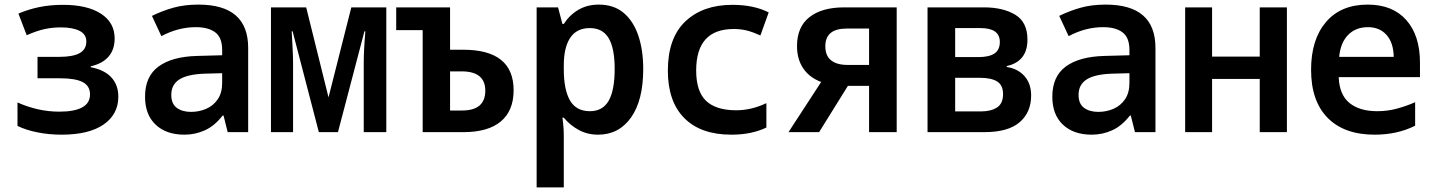

<svg xmlns="http://www.w3.org/2000/svg" viewBox="-20 -574 6233 834"><path d="M247 11Q193 11 143 1Q93 -9 56 -27V-129Q98 -110 144 -99.5Q190 -89 238 -89Q303 -89 337 -107.5Q371 -126 371 -164Q371 -201 339 -217.5Q307 -234 241 -234H143V-327H237Q296 -327 325.5 -343Q355 -359 355 -394Q355 -425 325.5 -440Q296 -455 245 -455Q207 -455 173 -447.5Q139 -440 96 -421L60 -515Q102 -533 149.5 -543Q197 -553 254 -553Q359 -553 418.5 -514.5Q478 -476 478 -407Q478 -358 451 -327.5Q424 -297 374 -286V-282Q433 -271 463.5 -238Q494 -205 494 -154Q494 -78 430.5 -33.5Q367 11 247 11Z M781 11Q702 11 656 -32.5Q610 -76 610 -154Q610 -242 668.5 -285Q727 -328 835 -331L945 -334V-357Q945 -411 915 -433.5Q885 -456 831 -456Q754 -456 681 -417L640 -505Q685 -527 733 -540.5Q781 -554 842 -554Q1058 -554 1058 -366V0H969L951 -72H947Q912 -27 870 -8Q828 11 781 11ZM810 -88Q845 -88 876 -101.5Q907 -115 926 -143Q945 -171 945 -214V-256L868 -254Q793 -251 758.5 -228.5Q724 -206 724 -162Q724 -123 748 -105.5Q772 -88 810 -88Z M1157 0V-542H1310L1407 -151L1506 -542H1658V0H1560V-298Q1560 -356 1567 -438H1563L1448 0H1365L1251 -438H1247Q1249 -400 1251 -364Q1253 -328 1253 -298V0Z M1816 0V-443H1701V-542H1935V-358H1992Q2211 -358 2211 -182Q2211 -93 2155.5 -46.5Q2100 0 1993 0ZM1935 -94H1987Q2088 -94 2088 -180Q2088 -264 1985 -264H1935Z M2311 240V-542H2404L2423 -470H2429Q2454 -509 2492.5 -531.5Q2531 -554 2581 -554Q2646 -554 2688.5 -518.5Q2731 -483 2752.5 -420Q2774 -357 2774 -274Q2774 -138 2721 -63.5Q2668 11 2578 11Q2531 11 2493 -10Q2455 -31 2429 -63H2423Q2426 -42 2427.5 -22.5Q2429 -3 2429 16V240ZM2542 -91Q2598 -91 2624 -136.5Q2650 -182 2650 -275Q2650 -364 2624 -408Q2598 -452 2542 -452Q2485 -452 2457 -410Q2429 -368 2429 -290V-273Q2429 -184 2456 -137.5Q2483 -91 2542 -91Z M3157 11Q3024 11 2952.5 -61Q2881 -133 2881 -267Q2881 -409 2957 -481Q3033 -553 3161 -553Q3209 -553 3248.5 -544.5Q3288 -536 3319 -520L3283 -420Q3250 -435 3224 -441.5Q3198 -448 3167 -448Q3004 -448 3004 -268Q3004 -177 3047 -136Q3090 -95 3178 -95Q3244 -95 3309 -126V-20Q3278 -5 3240 3Q3202 11 3157 11Z M3405 0 3547 -218Q3496 -237 3469 -277Q3442 -317 3442 -374Q3442 -457 3496 -499.5Q3550 -542 3647 -542H3875V0H3755V-201H3663L3538 0ZM3661 -292H3755V-450H3658Q3565 -450 3565 -373Q3565 -332 3590 -312Q3615 -292 3661 -292Z M4009 0V-542H4254Q4337 -542 4390 -510Q4443 -478 4443 -402Q4443 -307 4353 -287V-283Q4401 -276 4430 -243.5Q4459 -211 4459 -159Q4459 -86 4409 -43Q4359 0 4256 0ZM4129 -326H4230Q4276 -326 4299.5 -341.5Q4323 -357 4323 -392Q4323 -452 4239 -452H4129ZM4129 -90H4240Q4284 -90 4310.5 -107Q4337 -124 4337 -165Q4337 -204 4311.5 -220Q4286 -236 4237 -236H4129Z M4722 11Q4643 11 4597 -32.5Q4551 -76 4551 -154Q4551 -242 4609.5 -285Q4668 -328 4776 -331L4886 -334V-357Q4886 -411 4856 -433.5Q4826 -456 4772 -456Q4695 -456 4622 -417L4581 -505Q4626 -527 4674 -540.5Q4722 -554 4783 -554Q4999 -554 4999 -366V0H4910L4892 -72H4888Q4853 -27 4811 -8Q4769 11 4722 11ZM4751 -88Q4786 -88 4817 -101.5Q4848 -115 4867 -143Q4886 -171 4886 -214V-256L4809 -254Q4734 -251 4699.5 -228.5Q4665 -206 4665 -162Q4665 -123 4689 -105.5Q4713 -88 4751 -88Z M5128 0V-542H5245V-328H5452V-542H5570V0H5452V-231H5245V0Z M5951 11Q5819 11 5747 -62Q5675 -135 5675 -271Q5675 -402 5739.5 -478Q5804 -554 5921 -554Q6029 -554 6088.5 -487Q6148 -420 6148 -302V-239H5795Q5798 -162 5842 -126.5Q5886 -91 5962 -91Q6007 -91 6047.5 -102Q6088 -113 6127 -130V-28Q6050 11 5951 11ZM5797 -327H6034Q6033 -388 6003 -422Q5973 -456 5922 -456Q5869 -456 5836 -422.5Q5803 -389 5797 -327Z"/></svg>

Font: Noto Sans Mono SemiCondensed SemiBold
Style: Regular
Weight: 600
Width: 4
Designer: Monotype Design Team
Foundry: Monotype Imaging Inc.
Version: Version 2.014; ttfautohint (v1.8.4.7-5d5b)